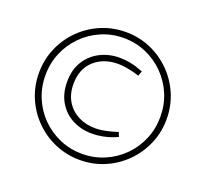

<svg xmlns="http://www.w3.org/2000/svg" viewBox="-122 -901 1073 1002"><g transform="rotate(20 414.5 -400.0)"><path d="M415 -45Q342 -45 277.5 -72.5Q213 -100 164 -149Q115 -198 87.5 -262.5Q60 -327 60 -400Q60 -473 87.5 -537.5Q115 -602 164 -651Q213 -700 277.5 -727.5Q342 -755 415 -755Q488 -755 552 -727.5Q616 -700 665 -651Q714 -602 741.5 -537.5Q769 -473 769 -400Q769 -327 741.5 -262.5Q714 -198 665 -149Q616 -100 552 -72.5Q488 -45 415 -45ZM428 -196Q368 -196 319.5 -221Q271 -246 242.5 -293.5Q214 -341 214 -407Q214 -474 243.5 -521Q273 -568 322 -593Q371 -618 429 -618Q456 -618 485.5 -613Q515 -608 540 -598L562 -590L552 -563L525 -571Q502 -577 478.5 -581Q455 -585 434 -585Q353 -585 301 -538Q249 -491 249 -407Q249 -351 273.5 -311Q298 -271 340 -249.5Q382 -228 436 -228Q458 -228 481.5 -232.5Q505 -237 527 -243L557 -252L567 -228L541 -217Q515 -207 485.5 -201.5Q456 -196 428 -196ZM415 -79Q481 -79 539 -104Q597 -129 641 -173Q685 -217 709.5 -275.5Q734 -334 734 -400Q734 -467 709.5 -525Q685 -583 641 -627.5Q597 -672 539 -697Q481 -722 415 -722Q349 -722 291 -697Q233 -672 189 -627.5Q145 -583 120.5 -525Q96 -467 96 -400Q96 -334 120.5 -275.5Q145 -217 189 -173Q233 -129 291 -104Q349 -79 415 -79Z"/></g></svg>

Font: REM Medium Thin
Style: Regular
Weight: 250
Version: Version 1.005;gftools[0.9.28]